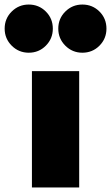

<svg xmlns="http://www.w3.org/2000/svg" viewBox="-62 -825 488 845"><path d="M78.5 0H286.5V-512H78.5ZM300.5 -593Q345 -593 375.8 -624Q406.5 -655 406.5 -699Q406.5 -743.5 375.8 -774.2Q345 -805 300.5 -805Q256.5 -805 225.5 -774.2Q194.5 -743.5 194.5 -699Q194.5 -655 225.5 -624Q256.5 -593 300.5 -593ZM64.5 -593Q109 -593 139.8 -624Q170.5 -655 170.5 -699Q170.5 -743.5 139.8 -774.2Q109 -805 64.5 -805Q20.5 -805 -10.5 -774.2Q-41.5 -743.5 -41.5 -699Q-41.5 -655 -10.5 -624Q20.5 -593 64.5 -593Z"/></svg>

Font: Spartan Black
Style: Regular
Weight: 900
Designer: Matt Bailey, Mirko Velimirovic
Foundry: Matt Bailey
Version: Version 1.003; ttfautohint (v1.8.3)